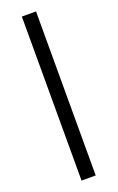

<svg xmlns="http://www.w3.org/2000/svg" viewBox="-162 -753 569 927"><g transform="rotate(-20 122.0 -289.5)"><path d="M158.2 131.8H85.4V-710.9H158.2Z"/></g></svg>

Font: Vazir FD
Style: Regular-FD
Weight: 400
Designer: Saber Rastikerdar
Foundry: Saber Rastikerdar
Version: Version 30.0.0